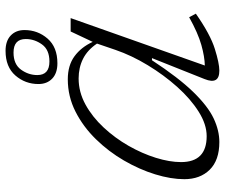

<svg xmlns="http://www.w3.org/2000/svg" viewBox="-78 -702 790 674"><g transform="rotate(-90 317.0 -365.0)"><path d="M376.5 -42 450 -226.5H442.5Q381.5 -133.5 331.5 -82Q281.5 -30.5 238.8 -10.2Q196 10 155.5 10Q91.5 10 58.2 -23.8Q25 -57.5 25 -113Q25 -160 42 -215.2Q59 -270.5 90.5 -324.8Q122 -379 165.5 -423.5Q209 -468 262.2 -495Q315.5 -522 375.5 -522Q424.5 -522 456.5 -498.5Q488.5 -475 507 -434.5L543.5 -512H590.5L424 -41Q454.5 -41.5 496.2 -53.2Q538 -65 593.5 -96L606 -72.5Q533 -21.5 482.2 -5.8Q431.5 10 406 10Q355.5 10 376.5 -42ZM85 -124.5Q85 -34.5 176 -34.5Q217.5 -34.5 262.2 -62.8Q307 -91 349 -138Q391 -185 425.2 -241.5Q459.5 -298 479 -355L501 -419.5Q478.5 -453 447.5 -468.5Q416.5 -484 378.5 -484Q331 -484 287.2 -460Q243.5 -436 206.5 -396.2Q169.5 -356.5 142.2 -308.8Q115 -261 100 -212.8Q85 -164.5 85 -124.5ZM475.5 -740.5Q510.5 -740.5 529.5 -722.2Q548.5 -704 548.5 -674Q548.5 -627.5 518.5 -593Q488.5 -558.5 432 -558.5Q397 -558.5 378 -576.8Q359 -595 359 -625Q359 -671.5 389 -706Q419 -740.5 475.5 -740.5ZM438 -586.5Q479.5 -586.5 498.2 -612.8Q517 -639 517 -669.5Q517 -712.5 469.5 -712.5Q428.5 -712.5 409.5 -686.2Q390.5 -660 390.5 -629Q390.5 -586.5 438 -586.5Z"/></g></svg>

Font: Newsreader Caption Light
Style: Italic
Weight: 300
Italic angle: -17°
Designer: Hugues Gentile
Foundry: Production Type
Version: Version 1.001